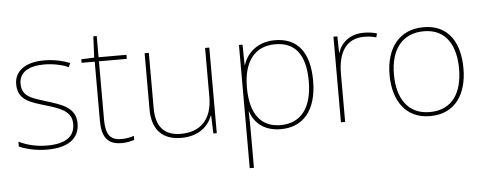

<svg xmlns="http://www.w3.org/2000/svg" viewBox="-55 -804 2973 1180"><g transform="rotate(-5 1431.5 -213.5)"><path d="M411 -134C411 -235 321 -258 233 -286C152 -312 83 -325 83 -407C83 -478 142 -513 238 -513C291 -513 350 -501 387 -483L398 -508C356 -525 301 -538 238 -538C126 -538 56 -489 56 -407C56 -309 131 -290 224 -262C312 -236 384 -212 384 -134C384 -60 334 -15 213 -15C151 -15 92 -28 39 -54V-24C77 -7 140 10 213 10C345 10 411 -45 411 -134Z M670 -15C596 -15 575 -61 575 -143V-503H747V-528H575V-659H554L548 -528L468 -525V-503H549V-140C549 -47 577 10 670 10C705 10 727 4 749 -3V-28C727 -20 703 -15 670 -15Z M1258 -528H1232V-226C1232 -82 1154 -15 1039 -15C940 -15 885 -68 885 -186V-528H859V-182C859 -57 921 10 1039 10C1151 10 1208 -50 1231 -111H1233L1237 0H1258Z M1663 -538C1553 -538 1489 -472 1467 -402H1465L1463 -528H1441V232H1467V15C1467 -27 1467 -71 1465 -116H1467C1489 -46 1548 10 1653 10C1794 10 1876 -91 1876 -269C1876 -445 1803 -538 1663 -538ZM1663 -513C1785 -513 1849 -434 1849 -269C1849 -101 1776 -15 1653 -15C1539 -15 1467 -92 1467 -262V-265C1467 -421 1535 -513 1663 -513Z M2211 -536C2126 -536 2071 -488 2052 -427H2050L2048 -528H2024V0H2050V-297C2050 -428 2100 -511 2211 -511C2241 -511 2261 -508 2286 -501L2292 -525C2268 -532 2243 -536 2211 -536Z M2803 -264C2803 -417 2739 -538 2580 -538C2433 -538 2347 -432 2347 -264C2347 -107 2422 10 2574 10C2731 10 2803 -109 2803 -264ZM2374 -264C2374 -420 2448 -513 2580 -513C2721 -513 2776 -402 2776 -264C2776 -119 2714 -15 2574 -15C2439 -15 2374 -117 2374 -264Z"/></g></svg>

Font: Noto Sans Gujarati UI Thin
Style: Regular
Weight: 100
Designer: Jelle Bosma - Monotype Design Team, Universal Thirst
Foundry: Monotype Imaging Inc.
Version: Version 2.106